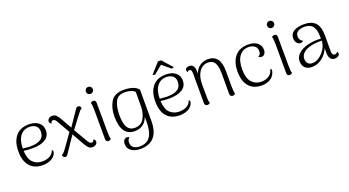

<svg xmlns="http://www.w3.org/2000/svg" viewBox="-60 -1410 4284 2356"><g transform="rotate(-20 2081.5 -232.5)"><path d="M453 -102Q453 -89 447 -76Q429 -33 382.5 -10Q336 13 274 13Q167 13 107.5 -54Q48 -121 48 -248Q48 -374 108 -445.5Q168 -517 280 -517Q359 -517 406.5 -480Q454 -443 454 -376Q454 -302 394 -263.5Q334 -225 223 -225Q167 -225 111 -233Q116 -126 163.5 -79Q211 -32 286 -32Q342 -32 383.5 -55Q425 -78 439 -123Q453 -118 453 -102ZM111 -263Q150 -258 210 -256Q391 -256 391 -382Q391 -437 358 -461Q325 -485 277 -485Q202 -485 157 -428Q112 -371 111 -263Z M987 -36Q987 -17 969.5 -1.5Q952 14 924 14Q893 14 873 -4.5Q853 -23 832 -61L743 -218L600 -6Q588 13 569 13Q556 13 546.5 4Q537 -5 535 -24Q549 -30 564.5 -46.5Q580 -63 602 -94L719 -259L625 -423Q613 -445 602.5 -454Q592 -463 579 -463Q564 -463 557 -454Q550 -445 551 -432Q538 -435 530.5 -444Q523 -453 523 -466Q523 -486 540 -501.5Q557 -517 587 -517Q617 -517 636.5 -499Q656 -481 678 -443L758 -300L893 -498Q905 -517 925 -517Q940 -517 948.5 -508Q957 -499 960 -480Q944 -472 929 -455.5Q914 -439 892 -409L780 -260L885 -80Q896 -61 907 -51Q918 -41 932 -41Q946 -41 953.5 -50.5Q961 -60 959 -71Q972 -69 979.5 -59.5Q987 -50 987 -36Z M1077 -654Q1077 -673 1090.5 -686.5Q1104 -700 1123 -700Q1142 -700 1155.5 -686.5Q1169 -673 1169 -654Q1169 -635 1155.5 -621.5Q1142 -608 1123 -608Q1104 -608 1090.5 -621.5Q1077 -635 1077 -654ZM1167 -4Q1151 10 1132 10Q1117 10 1108 0.5Q1099 -9 1099 -25L1098 -405Q1098 -470 1088 -503Q1102 -517 1122 -517Q1137 -517 1146 -508Q1155 -499 1155 -482L1157 -103Q1157 -34 1167 -4Z M1305 114Q1305 83 1320 63.5Q1335 44 1357 44Q1378 44 1388 57Q1361 75 1361 114Q1361 159 1391.5 181.5Q1422 204 1470 204Q1564 204 1607.5 140.5Q1651 77 1651 -52V-118Q1632 -59 1587 -26Q1542 7 1478 7Q1302 7 1302 -248Q1302 -358 1349.5 -437.5Q1397 -517 1524 -517Q1577 -517 1627.5 -502.5Q1678 -488 1710 -451V-45Q1710 236 1468 236Q1398 236 1351.5 204.5Q1305 173 1305 114ZM1651 -248 1652 -441Q1634 -462 1598.5 -473Q1563 -484 1519 -484Q1429 -484 1397 -414.5Q1365 -345 1365 -242Q1365 -132 1396 -81.5Q1427 -31 1491 -31Q1574 -31 1612 -97Q1650 -163 1651 -248Z M2241 -102Q2241 -89 2235 -76Q2217 -33 2170.5 -10Q2124 13 2062 13Q1955 13 1895.5 -54Q1836 -121 1836 -248Q1836 -374 1896 -445.5Q1956 -517 2068 -517Q2147 -517 2194.5 -480Q2242 -443 2242 -376Q2242 -302 2182 -263.5Q2122 -225 2011 -225Q1955 -225 1899 -233Q1904 -126 1951.5 -79Q1999 -32 2074 -32Q2130 -32 2171.5 -55Q2213 -78 2227 -123Q2241 -118 2241 -102ZM1899 -263Q1938 -258 1998 -256Q2179 -256 2179 -382Q2179 -437 2146 -461Q2113 -485 2065 -485Q1990 -485 1945 -428Q1900 -371 1899 -263ZM1918 -569 2033 -698Q2042 -701 2057 -701Q2069 -701 2078 -698L2193 -569Q2190 -565 2180.5 -562Q2171 -559 2165 -559L2056 -649L1947 -559Q1940 -559 1929.5 -562Q1919 -565 1918 -569Z M2790 -4Q2774 10 2755 10Q2740 10 2730 0.5Q2720 -9 2720 -25V-301Q2719 -391 2692 -434.5Q2665 -478 2603 -478Q2566 -478 2530.5 -455Q2495 -432 2471.5 -379.5Q2448 -327 2448 -244Q2448 -106 2449.5 -66.5Q2451 -27 2459 -4Q2445 10 2425 10Q2409 10 2399.5 0Q2390 -10 2390 -27V-417Q2389 -445 2382.5 -456.5Q2376 -468 2361 -468Q2342 -468 2334 -451Q2323 -467 2323 -479Q2323 -496 2337 -506Q2351 -516 2375 -516Q2444 -516 2444 -423V-391Q2466 -451 2512 -484Q2558 -517 2618 -517Q2779 -517 2779 -306V-103Q2781 -31 2790 -4Z M2910 -248Q2910 -374 2971 -445.5Q3032 -517 3143 -517Q3220 -517 3263.5 -482.5Q3307 -448 3307 -391Q3307 -358 3291.5 -338Q3276 -318 3251 -318Q3224 -318 3212 -336Q3230 -340 3238.5 -355.5Q3247 -371 3247 -395Q3247 -440 3215.5 -463Q3184 -486 3136 -486Q3062 -486 3017.5 -426.5Q2973 -367 2973 -256Q2973 -138 3021.5 -85Q3070 -32 3147 -32Q3204 -32 3245 -59.5Q3286 -87 3299 -142Q3314 -137 3314 -120Q3314 -111 3308 -94Q3291 -42 3245 -14.5Q3199 13 3133 13Q3028 13 2969 -54Q2910 -121 2910 -248Z M3443 -654Q3443 -673 3456.5 -686.5Q3470 -700 3489 -700Q3508 -700 3521.5 -686.5Q3535 -673 3535 -654Q3535 -635 3521.5 -621.5Q3508 -608 3489 -608Q3470 -608 3456.5 -621.5Q3443 -635 3443 -654ZM3533 -4Q3517 10 3498 10Q3483 10 3474 0.5Q3465 -9 3465 -25L3464 -405Q3464 -470 3454 -503Q3468 -517 3488 -517Q3503 -517 3512 -508Q3521 -499 3521 -482L3523 -103Q3523 -34 3533 -4Z M4152 -34Q4152 -15 4134 -2.5Q4116 10 4091 10Q4013 10 4013 -97V-152Q3979 -76 3919.5 -32.5Q3860 11 3791 11Q3733 11 3701 -20.5Q3669 -52 3669 -104Q3669 -161 3711.5 -202Q3754 -243 3831 -264Q3897 -281 3967 -281Q3982 -281 4010 -279V-305Q4010 -396 3976 -440.5Q3942 -485 3867 -485Q3819 -485 3784.5 -465.5Q3750 -446 3750 -401Q3750 -379 3762 -358.5Q3774 -338 3796 -331Q3783 -313 3757 -313Q3728 -313 3709.5 -339Q3691 -365 3691 -398Q3691 -457 3739.5 -487Q3788 -517 3874 -517Q3974 -517 4022 -464Q4070 -411 4070 -302V-91Q4070 -38 4107 -38Q4116 -38 4126 -44Q4136 -50 4142 -61Q4152 -50 4152 -34ZM4011 -252 3987 -253Q3949 -253 3908.5 -247.5Q3868 -242 3841 -232Q3789 -215 3761 -185Q3733 -155 3733 -114Q3733 -79 3752.5 -55.5Q3772 -32 3813 -32Q3857 -32 3903 -64Q3949 -96 3979.5 -147Q4010 -198 4011 -252Z"/></g></svg>

Font: Arima Madurai Light
Style: Regular
Weight: 300
Designer: Joana Correia and Natanael Gama
Foundry: NDISCOVER
Version: Version 1.019